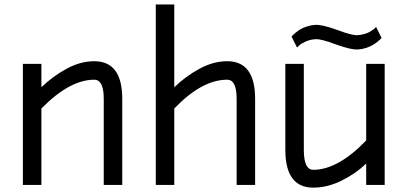

<svg xmlns="http://www.w3.org/2000/svg" viewBox="-20 -840 1851 872"><path d="M168 0H84V-549.8H168V-443.8Q220.2 -494.1 283 -528.1Q345.7 -562 408.2 -562Q535.2 -562 535.2 -391.1V0H451.2V-391.1Q451.2 -478 408.2 -478Q296.4 -478 168 -347.2Z M771.5 0H687.5V-819.8H771.5V-443.8Q823.7 -494.1 886.5 -528.1Q949.2 -562 1011.7 -562Q1138.7 -562 1138.7 -391.1V0H1054.7V-391.1Q1054.7 -478 1011.7 -478Q897 -478 771.5 -347.2Z M1402.8 -68.8Q1514.6 -68.8 1643.1 -202.1V-549.8H1727.1V0H1643.1V-97.2Q1592.8 -49.3 1529.3 -18.6Q1465.8 12.2 1402.8 12.2Q1275.9 12.2 1275.9 -159.2V-549.8H1359.9V-159.2Q1359.9 -68.8 1402.8 -68.8ZM1688 -717.8 1712.9 -668Q1711.4 -666 1708.3 -662.6Q1705.1 -659.2 1694.6 -650.6Q1684.1 -642.1 1672.6 -635.3Q1661.1 -628.4 1642.6 -622.3Q1624 -616.2 1605 -615.2Q1574.2 -613.3 1502.9 -639.2Q1439.5 -663.1 1414.1 -662.1Q1388.7 -660.6 1367.4 -651.1Q1346.2 -641.6 1337.9 -632.8L1329.1 -624L1304.2 -673.8Q1305.7 -675.8 1308.8 -679.2Q1312 -682.6 1322.5 -691.4Q1333 -700.2 1344.5 -707Q1356 -713.9 1374.5 -720Q1393.1 -726.1 1412.1 -727.1Q1442.9 -729 1514.2 -703.1Q1577.6 -679.2 1603 -680.2Q1619.1 -681.2 1634 -685.3Q1648.9 -689.5 1658.2 -694.8Q1667.5 -700.2 1674.6 -705.3Q1681.6 -710.4 1684.6 -713.9Z"/></svg>

Font: Junction Regular
Style: Regular
Weight: 500
Designer: Caroline Hadilaksono
Foundry: Caroline Hadilaksono
Version: Version 1.056